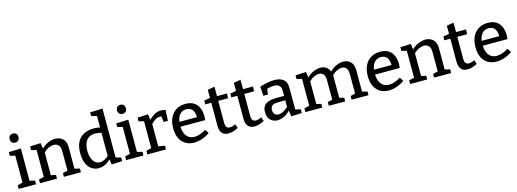

<svg xmlns="http://www.w3.org/2000/svg" viewBox="-4 -1711 7160 2657"><g transform="rotate(-15 3576.0 -382.0)"><path d="M209 -61 200 -73 284 -53V0H35V-53L119 -73L109 -61V-464L118 -455L35 -474V-527L209 -533ZM154 -631Q127 -631 109.5 -648Q92 -665 92 -696Q92 -728 110 -744.5Q128 -761 155 -761Q183 -761 200.5 -744.5Q218 -728 218 -696Q218 -664 199.5 -647.5Q181 -631 154 -631Z M340 0V-53L428 -74L414 -57V-471L428 -453L340 -474V-527L492 -534L505 -437L492 -442Q541 -492 595.5 -516Q650 -540 699 -540Q766 -540 810 -499Q854 -458 853 -372V-57L842 -73L927 -53V0H683V-53L766 -73L753 -56V-351Q753 -409 727 -436Q701 -463 658 -463Q624 -463 584.5 -444.5Q545 -426 507 -388L514 -406V-56L503 -72L584 -53V0Z M1182 10Q1126 10 1081 -20.5Q1036 -51 1010.5 -110.5Q985 -170 985 -256Q985 -398 1057 -469Q1129 -540 1257 -540Q1282 -540 1308.5 -536.5Q1335 -533 1363 -526L1343 -515V-704L1353 -692L1264 -714V-767L1443 -774V-59L1430 -75L1518 -54V-1L1366 6L1352 -80L1363 -76Q1318 -33 1273.5 -11.5Q1229 10 1182 10ZM1219 -65Q1251 -65 1285.5 -82Q1320 -99 1356 -133L1343 -101V-474L1356 -450Q1300 -467 1254 -467Q1172 -467 1130.5 -413.5Q1089 -360 1089 -265Q1089 -203 1105.5 -158Q1122 -113 1151.5 -89Q1181 -65 1219 -65Z M1748 -61 1739 -73 1823 -53V0H1574V-53L1658 -73L1648 -61V-464L1657 -455L1574 -474V-527L1748 -533ZM1693 -631Q1666 -631 1648.5 -648Q1631 -665 1631 -696Q1631 -728 1649 -744.5Q1667 -761 1694 -761Q1722 -761 1739.5 -744.5Q1757 -728 1757 -696Q1757 -664 1738.5 -647.5Q1720 -631 1693 -631Z M1879 0V-53L1965 -73L1953 -56V-471L1966 -453L1879 -474V-527L2031 -534L2044 -437L2031 -441Q2076 -488 2119.5 -514Q2163 -540 2213 -540Q2245 -540 2281 -530L2274 -376H2213L2200 -477L2211 -456Q2204 -458 2196.5 -459Q2189 -460 2182 -460Q2145 -460 2109.5 -437.5Q2074 -415 2044 -380L2053 -409V-56L2040 -73L2146 -53V0Z M2550 10Q2481 10 2428.5 -20.5Q2376 -51 2346.5 -110.5Q2317 -170 2317 -256Q2317 -344 2347.5 -407.5Q2378 -471 2434.5 -505.5Q2491 -540 2567 -540Q2640 -540 2686.5 -510Q2733 -480 2755.5 -427.5Q2778 -375 2778 -308Q2778 -295 2777 -282Q2776 -269 2774 -252H2395V-321H2684L2675 -315Q2676 -356 2665 -390Q2654 -424 2628 -444.5Q2602 -465 2559 -465Q2512 -465 2481 -439.5Q2450 -414 2435 -370Q2420 -326 2420 -269Q2420 -208 2437 -162.5Q2454 -117 2488.5 -91.5Q2523 -66 2574 -66Q2610 -66 2652.5 -80Q2695 -94 2740 -122L2775 -67Q2719 -28 2661.5 -9Q2604 10 2550 10Z M3039 10Q2981 10 2949.5 -25.5Q2918 -61 2918 -132V-476L2932 -462H2832V-516L2934 -534L2918 -515V-648L3018 -665V-515L3006 -530H3161L3158 -462H3006L3018 -476V-146Q3018 -104 3033.5 -85Q3049 -66 3079 -66Q3096 -66 3116.5 -71.5Q3137 -77 3161 -88L3181 -31Q3105 10 3039 10Z M3412 10Q3354 10 3322.5 -25.5Q3291 -61 3291 -132V-476L3305 -462H3205V-516L3307 -534L3291 -515V-648L3391 -665V-515L3379 -530H3534L3531 -462H3379L3391 -476V-146Q3391 -104 3406.5 -85Q3422 -66 3452 -66Q3469 -66 3489.5 -71.5Q3510 -77 3534 -88L3554 -31Q3478 10 3412 10Z M4016 -54 4001 -75 4091 -54V-1L3939 6L3925 -90L3933 -87Q3890 -38 3840 -14Q3790 10 3743 10Q3685 10 3643.5 -28Q3602 -66 3602 -142Q3602 -200 3627 -232.5Q3652 -265 3697 -279Q3742 -293 3803 -293H3925L3916 -282V-368Q3916 -420 3889 -442.5Q3862 -465 3814 -465Q3789 -465 3761.5 -460Q3734 -455 3702 -444L3716 -458L3705 -369H3639L3631 -502Q3692 -521 3743.5 -530.5Q3795 -540 3839 -540Q3923 -540 3969.5 -503Q4016 -466 4016 -386ZM3703 -149Q3703 -106 3724 -85.5Q3745 -65 3777 -65Q3809 -65 3847.5 -85.5Q3886 -106 3922 -140L3916 -115V-239L3925 -229H3819Q3753 -229 3728 -209Q3703 -189 3703 -149Z M4635 -442 4621 -439Q4670 -490 4724.5 -515Q4779 -540 4828 -540Q4889 -540 4931 -499Q4973 -458 4973 -374V-57L4962 -73L5047 -53V0H4805V-53L4886 -73L4873 -56V-351Q4873 -409 4849 -436Q4825 -463 4786 -463Q4754 -463 4714 -443.5Q4674 -424 4636 -385L4644 -408Q4645 -399 4645.5 -391.5Q4646 -384 4646 -377V-57L4635 -73L4713 -53V0H4478V-53L4559 -73L4546 -56V-351Q4546 -409 4521.5 -436Q4497 -463 4459 -463Q4426 -463 4387 -444.5Q4348 -426 4310 -388L4317 -405V-56L4306 -72L4385 -53V0H4143V-53L4231 -74L4217 -57V-471L4231 -453L4143 -474V-527L4295 -534L4308 -437L4295 -442Q4343 -492 4397.5 -516Q4452 -540 4501 -540Q4547 -540 4583 -516Q4619 -492 4635 -442Z M5338 10Q5269 10 5216.5 -20.5Q5164 -51 5134.5 -110.5Q5105 -170 5105 -256Q5105 -344 5135.5 -407.5Q5166 -471 5222.5 -505.5Q5279 -540 5355 -540Q5428 -540 5474.5 -510Q5521 -480 5543.5 -427.5Q5566 -375 5566 -308Q5566 -295 5565 -282Q5564 -269 5562 -252H5183V-321H5472L5463 -315Q5464 -356 5453 -390Q5442 -424 5416 -444.5Q5390 -465 5347 -465Q5300 -465 5269 -439.5Q5238 -414 5223 -370Q5208 -326 5208 -269Q5208 -208 5225 -162.5Q5242 -117 5276.5 -91.5Q5311 -66 5362 -66Q5398 -66 5440.5 -80Q5483 -94 5528 -122L5563 -67Q5507 -28 5449.5 -9Q5392 10 5338 10Z M5644 0V-53L5732 -74L5718 -57V-471L5732 -453L5644 -474V-527L5796 -534L5809 -437L5796 -442Q5845 -492 5899.5 -516Q5954 -540 6003 -540Q6070 -540 6114 -499Q6158 -458 6157 -372V-57L6146 -73L6231 -53V0H5987V-53L6070 -73L6057 -56V-351Q6057 -409 6031 -436Q6005 -463 5962 -463Q5928 -463 5888.5 -444.5Q5849 -426 5811 -388L5818 -406V-56L5807 -72L5888 -53V0Z M6464 10Q6406 10 6374.5 -25.5Q6343 -61 6343 -132V-476L6357 -462H6257V-516L6359 -534L6343 -515V-648L6443 -665V-515L6431 -530H6586L6583 -462H6431L6443 -476V-146Q6443 -104 6458.5 -85Q6474 -66 6504 -66Q6521 -66 6541.5 -71.5Q6562 -77 6586 -88L6606 -31Q6530 10 6464 10Z M6881 10Q6812 10 6759.5 -20.5Q6707 -51 6677.5 -110.5Q6648 -170 6648 -256Q6648 -344 6678.5 -407.5Q6709 -471 6765.5 -505.5Q6822 -540 6898 -540Q6971 -540 7017.5 -510Q7064 -480 7086.5 -427.5Q7109 -375 7109 -308Q7109 -295 7108 -282Q7107 -269 7105 -252H6726V-321H7015L7006 -315Q7007 -356 6996 -390Q6985 -424 6959 -444.5Q6933 -465 6890 -465Q6843 -465 6812 -439.5Q6781 -414 6766 -370Q6751 -326 6751 -269Q6751 -208 6768 -162.5Q6785 -117 6819.5 -91.5Q6854 -66 6905 -66Q6941 -66 6983.5 -80Q7026 -94 7071 -122L7106 -67Q7050 -28 6992.5 -9Q6935 10 6881 10Z"/></g></svg>

Font: Bitter Thin Medium
Style: Regular
Weight: 500
Version: Version 3.021